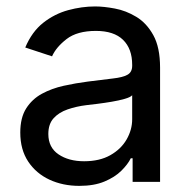

<svg xmlns="http://www.w3.org/2000/svg" viewBox="-20 -573 602 605"><path d="M230 12.7Q178.2 12.7 136 -6.8Q93.8 -26.4 68.8 -64Q43.9 -101.6 43.9 -155.3Q43.9 -202.1 62.5 -231.4Q81.1 -260.7 112.1 -277.6Q143.1 -294.4 180.7 -302.7Q218.3 -311 256.3 -315.9Q305.2 -322.3 335.9 -325.7Q366.7 -329.1 381.6 -337.4Q396.5 -345.7 396.5 -365.7V-368.7Q396.5 -419.4 367.7 -447.5Q338.9 -475.6 282.2 -475.6Q223.1 -475.6 189.9 -450Q156.7 -424.3 144 -395.5L59.6 -423.3Q80.6 -473.1 116.2 -501.2Q151.9 -529.3 194.8 -541Q237.8 -552.7 279.8 -552.7Q307.1 -552.7 342 -546.1Q377 -539.6 409.4 -520Q441.9 -500.5 463.1 -462.2Q484.4 -423.8 484.4 -359.9V0H397.9V-74.2H392.1Q382.8 -55.2 362.3 -34.9Q341.8 -14.6 309.1 -1Q276.4 12.7 230 12.7ZM245.1 -64.9Q293.9 -64.9 327.6 -84Q361.3 -103 378.9 -133.5Q396.5 -164.1 396.5 -197.3V-272.9Q391.1 -266.6 373 -261.5Q355 -256.3 331.8 -252.4Q308.6 -248.5 286.9 -245.8Q265.1 -243.2 252.4 -241.7Q220.7 -237.8 193.1 -228.3Q165.5 -218.8 148.9 -200.4Q132.3 -182.1 132.3 -150.9Q132.3 -108.4 164.3 -86.7Q196.3 -64.9 245.1 -64.9Z"/></svg>

Font: Inter
Style: Regular
Weight: 400
Designer: Rasmus Andersson
Foundry: rsms
Version: Version 4.001;git-9221beed3